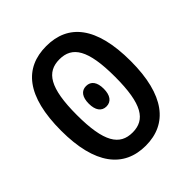

<svg xmlns="http://www.w3.org/2000/svg" viewBox="-204 -879 1028 1028"><g transform="rotate(-45 310.0 -365.0)"><path d="M574 -365.5C574 -627.5 475.5 -742.5 310.5 -742.5C145 -742.5 46.5 -627.5 46.5 -365.5C46.5 -110 145 12 310.5 12C475.5 12 574 -110 574 -365.5ZM455 -365.5C455 -159.5 407 -88 310.5 -88C214 -88 165.5 -159.5 165.5 -365.5C165.5 -571.5 214 -642.5 310.5 -642.5C407 -642.5 455 -571.5 455 -365.5ZM310 -285.5C273.5 -285.5 253.5 -314.5 253.5 -363C253.5 -412.5 273.5 -440.5 310 -440.5C347 -440.5 367 -412.5 367 -363C367 -314.5 347 -285.5 310 -285.5Z"/></g></svg>

Font: Monaspace Neon Medium
Style: Regular
Weight: 500
Designer: Riley Cran & the Lettermatic Team
Foundry: Lettermatic
Version: Version 1.200 (Monaspace Neon)